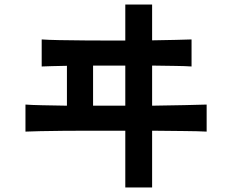

<svg xmlns="http://www.w3.org/2000/svg" viewBox="-20 -800 1040 852"><path d="M536 32V-220H502Q446 -220 383.5 -220Q321 -220 262.5 -219.5Q204 -219 159 -218Q114 -217 93 -216V-336Q119 -334 167 -333Q215 -332 277 -331V-508Q239 -507 209.5 -506.5Q180 -506 165 -505V-625Q191 -623 242.5 -622Q294 -621 362 -620.5Q430 -620 503 -620H536V-780H655V-621Q714 -622 759.5 -623Q805 -624 830 -625V-505Q802 -507 758 -507.5Q714 -508 655 -509V-331Q735 -332 799 -333.5Q863 -335 897 -336V-216Q860 -218 798 -218.5Q736 -219 655 -220V32ZM393 -331H536V-509H503Q486 -509 468 -509Q450 -509 431 -509Q422 -509 412.5 -509Q403 -509 393 -509Z"/></svg>

Font: Zen Kaku Gothic New
Style: Bold
Weight: 700
Designer: Yoshimichi Ohira
Foundry: Positype
Version: Version 1.002